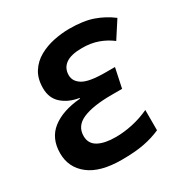

<svg xmlns="http://www.w3.org/2000/svg" viewBox="-168 -861 972 1008"><g transform="rotate(-30 318.0 -357.0)"><path d="M284 10Q154 10 87 -42.5Q20 -95 20 -181Q20 -272 82.5 -320.5Q145 -369 254 -378V-382Q192 -392 152.5 -427Q113 -462 113 -522Q113 -580 138 -619Q163 -658 204 -681Q245 -704 293.5 -714Q342 -724 388 -724Q474 -724 531.5 -703.5Q589 -683 636 -647L570 -545Q535 -572 492 -587.5Q449 -603 396 -603Q328 -603 296 -579.5Q264 -556 264 -514Q264 -476 302 -453Q340 -430 439 -430H496L471 -312H407Q294 -312 233 -285.5Q172 -259 172 -198Q172 -152 210.5 -130.5Q249 -109 317 -109Q366 -109 419 -120.5Q472 -132 521 -155V-32Q474 -11 419 -0.5Q364 10 284 10Z"/></g></svg>

Font: BC Sans
Style: Bold Italic
Weight: 700
Italic angle: -12°
Designer: Monotype Design Team
Province of B.C.
Foundry: Monotype Imaging Inc.
Version: Version 2.000;GOOG;noto-source:20170915:90ef993387c0